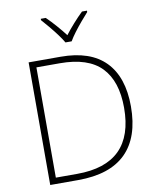

<svg xmlns="http://www.w3.org/2000/svg" viewBox="-100 -1025 900 1101"><g transform="rotate(-10 350.0 -474.0)"><path d="M636 -364Q636 -184 543 -92Q450 0 265 0H102V-714H288Q461 -714 548.5 -624.5Q636 -535 636 -364ZM596 -363Q596 -518 519 -598Q442 -678 277 -678H141V-36H265Q596 -36 596 -363ZM330 -790Q318 -811 297.5 -838.5Q277 -866 254.5 -893Q232 -920 214 -940V-948H243Q270 -922 298 -890Q326 -858 348 -829Q370 -858 398.5 -890Q427 -922 454 -948H483V-940Q465 -920 442 -893Q419 -866 398.5 -838.5Q378 -811 366 -790Z"/></g></svg>

Font: Noto Sans Devanagari ExtraLight
Style: Regular
Weight: 200
Designer: Jelle Bosma - Monotype Design Team
Foundry: Monotype Imaging Inc.
Version: Version 2.004; ttfautohint (v1.8.4.7-5d5b)